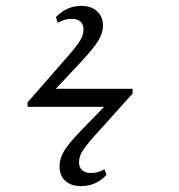

<svg xmlns="http://www.w3.org/2000/svg" viewBox="-20 -575 604 649"><path d="M253.9 54.2Q220.7 54.2 200.9 36.4Q181.2 18.6 181.2 -12.2Q181.2 -39.1 197 -65.2Q212.9 -91.3 253.9 -133.8L332 -213.9H73.2V-229L194.8 -368.2Q235.8 -414.1 249 -435.1Q262.2 -456.1 262.2 -474.1Q262.2 -511.2 222.2 -511.2Q198.2 -511.2 175.8 -498L168.9 -517.1Q205.6 -555.2 254.9 -555.2Q288.6 -555.2 308.3 -536.9Q328.1 -518.6 328.1 -487.8Q328.1 -463.9 312.7 -438.2Q297.4 -412.6 256.8 -369.1L168.9 -274.9H428.2V-258.8L314 -131.8Q273.4 -87.4 260.3 -66.9Q247.1 -46.4 247.1 -26.9Q247.1 -9.3 257.6 0.2Q268.1 9.8 287.1 9.8Q311 9.8 333 -2.9L339.8 16.1Q304.7 54.2 253.9 54.2Z"/></svg>

Font: Literata Light
Style: Regular
Weight: 300
Designer: Latin by Veronika Burian and Jose Scaglione. Greek by Irene Vlachou. Cyrillic by Vera Evstafieva.
Foundry: TypeTogether
Version: Version 3.021